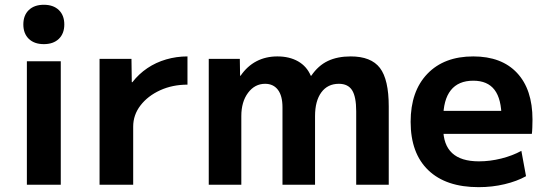

<svg xmlns="http://www.w3.org/2000/svg" viewBox="-20 -763 2253 793"><path d="M91 0V-510H231V0ZM161 -580.7Q121.7 -580.7 99 -602.5Q76.4 -624.4 76.4 -662Q76.4 -699.7 99 -721.5Q121.7 -743.3 161 -743.3Q200.3 -743.3 223 -721.5Q245.6 -699.7 245.6 -662Q245.6 -624.4 223 -602.5Q200.3 -580.7 161 -580.7Z M391.2 0V-520H523L524.3 -423.4H526.7Q553.1 -457.5 588.5 -481.4Q623.9 -505.3 666.3 -517.6Q708.7 -530 754.3 -530V-413.4Q692.4 -413.4 641.3 -390.1Q590.3 -366.7 560.2 -327.5Q530.1 -288.3 530.1 -240V0Z M842.2 0V-520H970.5L971.6 -450.1H973.6Q1000.9 -489.9 1039.3 -510Q1077.7 -530 1125.6 -530Q1175.5 -530 1211.4 -509.5Q1247.2 -488.9 1263.6 -450.1H1265.6Q1294.4 -492.3 1334 -511.1Q1373.6 -530 1428.6 -530Q1512.7 -530 1549.2 -482.3Q1585.6 -434.6 1585.6 -323.2V0H1451.2V-303.2Q1451.2 -363.4 1434.3 -390.2Q1417.4 -416.9 1379.6 -416.9Q1333.3 -416.9 1307.2 -381.5Q1281.2 -346.1 1281.2 -283.5V0H1146.7V-320Q1146.7 -367.1 1127.9 -392Q1109 -416.9 1074.9 -416.9Q1032.4 -416.9 1004.5 -379.7Q976.7 -342.5 976.7 -283.5V0Z M1956.7 10Q1822 10 1749 -60Q1676 -130 1676 -260Q1676 -386 1745 -458Q1814 -530 1934.7 -530Q2051.7 -530 2115.5 -461.8Q2179.3 -393.7 2179.3 -269.3Q2179.3 -254.7 2178.6 -236.7Q2178 -218.7 2176.6 -210H1752.6V-305H2070.4L2051.4 -276Q2051.4 -354.3 2022.5 -392Q1993.7 -429.7 1934.7 -429.7Q1873.3 -429.7 1842 -390.4Q1810.6 -351 1810.6 -273.3V-233.3Q1810.6 -165 1847.3 -130.8Q1884 -96.6 1958 -96.6Q2004 -96.6 2050.5 -108.3Q2097 -120 2133.3 -140L2152.6 -35.3Q2115 -14.3 2064 -2.2Q2013 10 1956.7 10Z"/></svg>

Font: M PLUS 2 Thin
Style: Regular
Weight: 100
Designer: Coji Morishita
Foundry: UNDERFOREST DESIGN
Version: Version 1.001